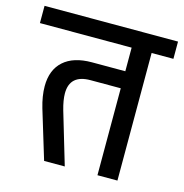

<svg xmlns="http://www.w3.org/2000/svg" viewBox="-132 -728 782 817"><g transform="rotate(15 259.0 -319.0)"><path d="M553 -562H457V0H369V-383H236Q145 -383 145 -301Q145 -271 157 -229L225 0H134L69 -214Q54 -265 54 -308Q54 -380 97.5 -419Q141 -458 222 -458H369V-562H-35V-638H553Z"/></g></svg>

Font: Akshar
Style: Regular
Weight: 400
Designer: Tall Chai
Foundry: Tall Chai
Version: Version 1.000